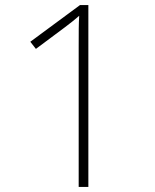

<svg xmlns="http://www.w3.org/2000/svg" viewBox="-20 -734 610 754"><path d="M327 0V-714H294L99 -570L121 -542L235 -627C260 -646 274 -657 291 -672C289 -643 289 -607 289 -550V0Z"/></svg>

Font: Noto Sans Myanmar ExtraLight
Style: Regular
Weight: 200
Designer: Monotype Design Team
Foundry: Monotype Imaging Inc.
Version: Version 2.107